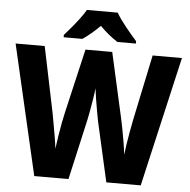

<svg xmlns="http://www.w3.org/2000/svg" viewBox="-60 -991 1039 1051"><g transform="rotate(5 459.0 -465.5)"><path d="M916 -714 752 0H563L488 -332Q485 -349 479 -381Q473 -413 467.5 -448Q462 -483 459 -508Q457 -485 451.5 -450.5Q446 -416 440 -383Q434 -350 430 -332L355 0H167L2 -714H162L237 -352Q241 -329 247.5 -294Q254 -259 260 -222.5Q266 -186 269 -159Q273 -190 279 -229Q285 -268 292 -304Q299 -340 304 -361L386 -714H533L612 -361Q617 -340 624 -303.5Q631 -267 637.5 -228Q644 -189 647 -159Q650 -185 655.5 -220.5Q661 -256 667.5 -291.5Q674 -327 679 -352L755 -714ZM544 -931Q564 -897 597 -856Q630 -815 658 -784V-771H556Q533 -786 508 -806Q483 -826 459 -851Q434 -826 410 -806Q386 -786 364 -771H261V-784Q278 -803 300 -829Q322 -855 342.5 -882.5Q363 -910 375 -931Z"/></g></svg>

Font: Noto Sans Telugu SemiCondensed ExtraBold
Style: Regular
Weight: 800
Width: 4
Designer: Jelle Bosma - Monotype Design Team
Foundry: Monotype Imaging Inc.
Version: Version 2.005; ttfautohint (v1.8.4.7-5d5b)